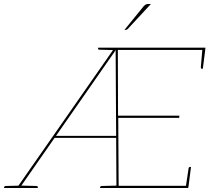

<svg xmlns="http://www.w3.org/2000/svg" viewBox="-61 -938 1045 958"><path d="M23 0 511 -700H964L963 -689H527L528 -361H834L833 -350H529L531 -11H880L878 0H520L516 -689Q512 -682 508.5 -676.5Q505 -671 499 -663L40 -4Q39 -2 37 -1Q35 0 33 0ZM206 -250 209 -260H523L524 -250ZM866 -5 880 -98Q880 -100 882 -102.5Q884 -105 886 -105H892L880 -11ZM949 -695 963 -689 951 -595H945Q943 -595 942 -597.5Q941 -600 941 -602ZM514 -700 511 -688 435 -690Q432 -690 430 -691.5Q428 -693 428 -695L429 -700ZM438 0 439 -5Q439 -7 441.5 -8.5Q444 -10 446 -10L523 -12V0ZM42 0 44 -12 121 -10Q123 -10 125.5 -8.5Q128 -7 128 -5L127 0ZM-41 0 -40 -5Q-40 -7 -37.5 -8.5Q-35 -10 -33 -10L44 -12V0ZM679 -918H692L576 -793Q574 -791 571.5 -790Q569 -789 567 -789H560L656 -907Q663 -914 667 -916Q671 -918 679 -918Z"/></svg>

Font: Aleo Thin
Style: Italic
Weight: 250
Italic angle: -7°
Designer: Alessio Laiso
Foundry: Alessio Laiso
Version: Version 2.001;gftools[0.9.29]